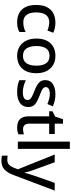

<svg xmlns="http://www.w3.org/2000/svg" viewBox="862 -1662 1040 2805"><g transform="rotate(90 1382.5 -260.0)"><path d="M303 10Q229 10 172.5 -19.5Q116 -49 84.5 -110Q53 -171 53 -267Q53 -366 86.5 -428.5Q120 -491 178.5 -520Q237 -549 311 -549Q353 -549 392.5 -540Q432 -531 459 -518L427 -432Q401 -443 369.5 -451Q338 -459 309 -459Q162 -459 162 -268Q162 -175 198.5 -127.5Q235 -80 305 -80Q348 -80 383.5 -89.5Q419 -99 448 -114V-23Q420 -7 385.5 1.5Q351 10 303 10Z M1050 -271Q1050 -136 981 -63Q912 10 795 10Q722 10 665.5 -23Q609 -56 576.5 -118.5Q544 -181 544 -271Q544 -404 612 -476.5Q680 -549 798 -549Q872 -549 928.5 -516.5Q985 -484 1017.5 -422Q1050 -360 1050 -271ZM653 -271Q653 -180 687.5 -127.5Q722 -75 797 -75Q871 -75 905.5 -127.5Q940 -180 940 -271Q940 -361 905.5 -412Q871 -463 796 -463Q721 -463 687 -412Q653 -361 653 -271Z M1544 -152Q1544 -74 1486.5 -32Q1429 10 1326 10Q1269 10 1227.5 1.5Q1186 -7 1152 -23V-117Q1188 -99 1235 -86Q1282 -73 1326 -73Q1387 -73 1414.5 -92Q1442 -111 1442 -143Q1442 -162 1431 -176.5Q1420 -191 1392 -206Q1364 -221 1312 -241Q1261 -261 1225 -281.5Q1189 -302 1170 -330.5Q1151 -359 1151 -403Q1151 -474 1208 -511.5Q1265 -549 1357 -549Q1407 -549 1450.5 -539Q1494 -529 1534 -511L1500 -432Q1465 -447 1427 -457Q1389 -467 1353 -467Q1304 -467 1278.5 -451.5Q1253 -436 1253 -409Q1253 -389 1265 -375Q1277 -361 1306.5 -347Q1336 -333 1386 -314Q1437 -295 1472 -274.5Q1507 -254 1525.5 -225Q1544 -196 1544 -152Z M1865 -76Q1886 -76 1907.5 -79.5Q1929 -83 1943 -89V-9Q1926 -1 1898.5 4.5Q1871 10 1842 10Q1797 10 1760.5 -5Q1724 -20 1702 -57Q1680 -94 1680 -161V-458H1606V-506L1684 -546L1722 -660H1787V-539H1938V-458H1787V-165Q1787 -120 1809 -98Q1831 -76 1865 -76Z M2155 0H2049V-760H2155Z M2238 -539H2351L2463 -232Q2476 -197 2486 -164Q2496 -131 2501 -101H2505Q2511 -125 2522 -161Q2533 -197 2545 -233L2652 -539H2765L2536 67Q2506 147 2459 193.5Q2412 240 2329 240Q2305 240 2286.5 237.5Q2268 235 2255 232V148Q2266 150 2281.5 152Q2297 154 2314 154Q2360 154 2387.5 127.5Q2415 101 2431 59L2454 0Z"/></g></svg>

Font: Noto Sans Thai Looped Medium
Style: Regular
Weight: 500
Designer: Sasikarn Vongin, Ben Mitchell
Foundry: The Fontpad Ltd
Version: Version 1.001; ttfautohint (v1.8.4.7-5d5b)